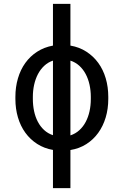

<svg xmlns="http://www.w3.org/2000/svg" viewBox="-20 -770 640 993"><path d="M59.6 -269Q59.6 -319.8 72.8 -364.7Q85.9 -409.7 111.1 -444.6Q136.2 -479.5 172.4 -502.7Q208.5 -525.9 253.9 -534.2V-750H344.2V-534.2Q390.1 -526.4 426.5 -502.9Q462.9 -479.5 488.3 -444.6Q513.7 -409.7 526.9 -364.7Q540 -319.8 540 -269V-258.3Q540 -207 526.6 -162.4Q513.2 -117.7 488 -82.8Q462.9 -47.9 426.5 -24.7Q390.1 -1.5 344.2 5.9V203.1H253.9V5.4Q208.5 -2.4 172.4 -25.6Q136.2 -48.8 111.1 -83.5Q85.9 -118.2 72.8 -162.8Q59.6 -207.5 59.6 -258.3ZM449.7 -269Q449.7 -301.3 443.1 -331.5Q436.5 -361.8 423.3 -386.7Q410.2 -411.6 390.4 -429.7Q370.6 -447.8 344.2 -456.5V-69.8Q370.6 -78.6 390.4 -96.7Q410.2 -114.7 423.3 -139.6Q436.5 -164.6 443.1 -194.8Q449.7 -225.1 449.7 -258.3ZM149.9 -258.3Q149.9 -225.6 156.2 -195.6Q162.6 -165.5 175.5 -140.6Q188.5 -115.7 208 -97.7Q227.5 -79.6 253.9 -70.8V-456.5Q228 -447.8 208.5 -429.4Q189 -411.1 176 -386.2Q163.1 -361.3 156.5 -331.3Q149.9 -301.3 149.9 -269Z"/></svg>

Font: Roboto Mono
Style: Regular
Weight: 400
Designer: Google
Version: Version 2.000985; 2015; ttfautohint (v1.3)